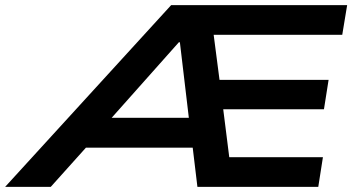

<svg xmlns="http://www.w3.org/2000/svg" viewBox="-93 -725 1367 745"><path d="M-73 0 571 -705H1254L1235 -590H688L731 -629L764 -375L715 -415H1182L1164 -301H723L768 -342L802 -72L752 -115H1160L1142 0H673L649 -200L688 -152H204L279 -195L104 0ZM601 -561 311 -235 289 -268H677L644 -232L605 -561Z"/></svg>

Font: Nunito Sans 10pt Expanded
Style: Bold Italic
Weight: 700
Width: 7
Italic angle: -9°
Designer: Vernon Adams
Foundry: Vernon Adams
Version: Version 3.101;gftools[0.9.27]